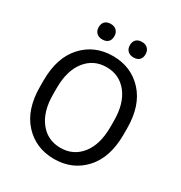

<svg xmlns="http://www.w3.org/2000/svg" viewBox="-206 -1037 1126 1197"><g transform="rotate(30 356.5 -438.5)"><path d="M56.2 -333V-377.9Q56.2 -542 140.4 -633.8Q224.6 -725.6 356.4 -725.6Q488.3 -725.6 572.5 -633.8Q656.7 -542 656.7 -377.9V-333Q656.7 -168.9 572.5 -77.1Q488.3 14.6 356.4 14.6Q224.6 14.6 140.4 -77.1Q56.2 -168.9 56.2 -333ZM150.9 -333Q150.9 -208 207.3 -136.7Q263.7 -65.4 356.4 -65.4Q449.2 -65.4 505.6 -136.7Q562 -208 562 -333V-377.9Q562 -502.9 505.6 -574.2Q449.2 -645.5 356.4 -645.5Q263.7 -645.5 207.3 -574.2Q150.9 -502.9 150.9 -377.9ZM187.5 -836.4Q187.5 -863.3 202.1 -877.7Q216.8 -892.1 244.1 -892.1Q270 -892.1 285.4 -876.7Q300.8 -861.3 300.8 -836.4Q300.8 -810.1 286.4 -795.7Q272 -781.2 244.1 -781.2Q218.3 -781.2 202.9 -796.4Q187.5 -811.5 187.5 -836.4ZM412.1 -836.4Q412.1 -863.3 426.8 -877.7Q441.4 -892.1 468.8 -892.1Q494.6 -892.1 510 -876.7Q525.4 -861.3 525.4 -836.4Q525.4 -810.1 511 -795.7Q496.6 -781.2 468.8 -781.2Q442.9 -781.2 427.5 -796.4Q412.1 -811.5 412.1 -836.4Z"/></g></svg>

Font: RobotoFlex
Style: Regular
Weight: 400
Designer: Berlow after Robertson
Foundry: Google
Version: Version 2.136